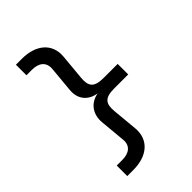

<svg xmlns="http://www.w3.org/2000/svg" viewBox="-273 -933 1146 1146"><g transform="rotate(-45 300.0 -360.0)"><path d="M408 -404C328 -404 308 -433 314 -500L329 -662C339 -767 262 -830 145 -830H94V-741H140C199 -741 234 -713 230 -659L215 -497C208 -423 249 -375 318 -364C249 -352 208 -297 215 -223L230 -61C235 -7 200 21 140 21H94V110H145C263 110 339 47 329 -59L314 -220C308 -287 329 -315 408 -315H527V-404Z"/></g></svg>

Font: Tekne LDO Medium
Style: Regular
Weight: 500
Monospace: yes
Designer: Alessio Laiso, Mario Rullo, Paolo Rosset
Foundry: Alessio Laiso
Version: Version 1.000;hotconv 1.0.109;makeotfexe 2.5.65596